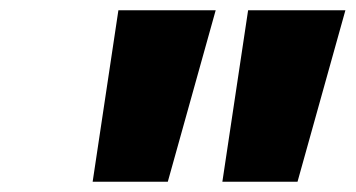

<svg xmlns="http://www.w3.org/2000/svg" viewBox="-20 -790 691 373"><path d="M412 -437 462 -770H651L558 -437ZM160 -437 210 -770H399L306 -437Z"/></svg>

Font: Azeret Mono Thin ExtraBold
Style: Italic
Weight: 800
Italic angle: -12°
Version: Version 1.002